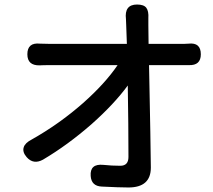

<svg xmlns="http://www.w3.org/2000/svg" viewBox="-20 -801 943 849"><path d="M548 28Q508 28 430 24Q384 22 381 -23Q377 -78 437 -72Q474 -68 512 -68Q548 -68 548 -107Q548 -245 545 -423Q485 -341 386 -253Q280 -160 170 -95Q128 -72 98 -106Q78 -129 85 -150Q91 -169 120 -184Q241 -252 347 -345Q445 -432 500 -513H201Q170 -513 155 -512Q101 -511 101 -561Q101 -614 157 -608Q164 -608 178.5 -607.5Q193 -607 199 -607H370H541Q539 -660 538 -691Q538 -695 537.5 -703Q537 -711 537 -716Q529 -781 586 -781Q616 -781 627 -766.5Q638 -752 636 -720Q636 -706 636 -691L637 -607H777Q782 -607 794 -607Q807 -608 814 -608Q868 -614 868 -561Q868 -511 815 -513Q799 -513 782 -513H639Q639 -497 640 -464Q646 -172 647 -60Q647 28 548 28Z"/></svg>

Font: GenSenRounded JP M
Style: Regular
Weight: 500
Version: Version 1.501;PS 1;hotconv 16.6.51;makeotf.lib2.5.65220